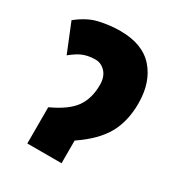

<svg xmlns="http://www.w3.org/2000/svg" viewBox="-141 -655 695 748"><g transform="rotate(30 207.0 -280.5)"><path d="M-1 -502 51 -374Q83 -400 106.5 -408Q130 -416 157 -416Q183 -416 202 -395.5Q221 -375 221 -339Q221 -278 192.5 -237.5Q164 -197 90 -163V0H244V-102Q321 -154 354 -212Q387 -270 387 -351Q387 -446 336.5 -503.5Q286 -561 186 -561Q140 -561 93 -550.5Q46 -540 -1 -502Z"/></g></svg>

Font: Noto Sans Display Condensed Black
Style: Regular
Weight: 900
Width: 3
Designer: Monotype Design team
Foundry: Monotype Imaging Inc.
Version: 1.000